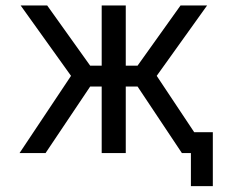

<svg xmlns="http://www.w3.org/2000/svg" viewBox="-20 -544 811 685"><path d="M342.8 2V-235.4H301.8L142.6 2H49.8L233.4 -273.4L53.7 -524.4H148.4L301.8 -309.6H342.8V-524.4H428.7V-309.6H470.7L624 -524.4H718.8L539.1 -273.4L672.9 -72.3H739.3V120.1H661.1V2H654.3H628.9L470.7 -235.4H428.7V2Z"/></svg>

Font: Gen Shin Gothic Regular
Style: Regular
Weight: 400
Designer: [Source Han Sans]
Ryoko NISHIZUKA  (kana & ideographs); Paul D. Hunt (Latin, Greek & Cyrillic); Wenlong ZHANG  (bopomofo
Version: Version 1.002.20150607